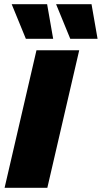

<svg xmlns="http://www.w3.org/2000/svg" viewBox="-20 -901 488 921"><path d="M360 -660 207 0H2L155 -660ZM206 -881 235 -715H104L36 -881ZM419 -881 448 -715H317L249 -881Z"/></svg>

Font: Work Sans ExtraBold
Style: Italic
Weight: 800
Italic angle: -13°
Designer: Wei Huang
Foundry: Wei Huang
Version: Version 2.012; ttfautohint (v1.8.3)